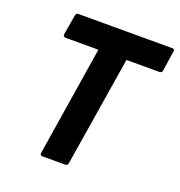

<svg xmlns="http://www.w3.org/2000/svg" viewBox="-121 -758 808 861"><g transform="rotate(20 283.5 -327.5)"><path d="M176 0Q162 0 164 -13L247 -535H91Q86 -535 82 -538.5Q78 -542 79 -547L95 -642Q97 -655 109 -655H555Q561 -655 564.5 -652.5Q568 -650 566 -642L552 -547Q550 -535 538 -535H381L297 -13Q295 0 284 0Z"/></g></svg>

Font: Sofia Sans Semi Condensed ExtraBold
Style: Italic
Weight: 800
Italic angle: -9°
Version: Version 4.100